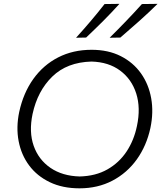

<svg xmlns="http://www.w3.org/2000/svg" viewBox="-20 -990 858 1020"><path d="M402.5 10.5Q312.5 10.5 244.8 -22Q177 -54.5 135 -110.8Q93 -167 79 -240.2Q65 -313.5 82 -395Q104 -496.5 157.2 -570.8Q210.5 -645 289.2 -685.2Q368 -725.5 466.5 -725.5Q555 -725.5 621.2 -692Q687.5 -658.5 728.8 -600.5Q770 -542.5 783.2 -467.8Q796.5 -393 779 -310Q758.5 -215.5 706.8 -143.2Q655 -71 577.2 -30.2Q499.5 10.5 402.5 10.5ZM403 -52.5Q488 -54.5 550.5 -90Q613 -125.5 652.5 -185.2Q692 -245 707.5 -320.5Q728 -416.5 703.8 -493Q679.5 -569.5 618.2 -615Q557 -660.5 466 -663Q336 -659.5 257.8 -583.2Q179.5 -507 153 -384.5Q133 -289 159 -215.2Q185 -141.5 248.2 -98.2Q311.5 -55 403 -52.5ZM562.5 -789.5Q607.5 -834 650.5 -878.8Q693.5 -923.5 734 -968.5L817 -969.5Q770.5 -923.5 720.8 -879.2Q671 -835 619.5 -790.5ZM384 -789.5Q424.5 -834 462.5 -878.8Q500.5 -923.5 535.5 -968.5L614.5 -969.5Q573 -923.5 528.8 -879.2Q484.5 -835 437.5 -790.5Z"/></svg>

Font: Commissioner Flair Light
Style: Italic
Weight: 300
Italic angle: -12°
Designer: Kostas Bartsokas
Foundry: Kostas Bartsokas
Version: Version 1.000; ttfautohint (v1.8.3)